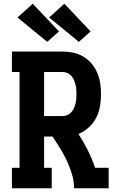

<svg xmlns="http://www.w3.org/2000/svg" viewBox="-20 -1012 640 1032"><path d="M44 0V-110H85V-625H44V-735H315Q345 -735 373.5 -729Q402 -723 427.5 -708Q453 -693 472 -670.5Q491 -648 502.5 -621Q514 -594 518.5 -565Q523 -536 523 -506Q523 -474 517.5 -441Q512 -408 497 -379Q482 -350 457.5 -327.5Q433 -305 402 -292Q429 -249 452 -204Q475 -159 491 -110H564V0H378Q378 -38 367 -75Q356 -112 340 -146.5Q324 -181 304 -213.5Q284 -246 263 -278H217V-110H258V0ZM315 -388Q329 -388 341 -393Q353 -398 362 -407.5Q371 -417 376.5 -429Q382 -441 385.5 -454Q389 -467 390 -480Q391 -493 391 -506Q391 -519 390 -532.5Q389 -546 385.5 -558.5Q382 -571 376.5 -583.5Q371 -596 362 -605.5Q353 -615 341 -620Q329 -625 315 -625H217V-388ZM404 -787 244 -918 326 -992 467 -843ZM234 -787 74 -918 156 -992 297 -843Z"/></svg>

Font: Iosevka Curly Slab XBdEx
Style: Regular
Weight: 800
Width: 7
Monospace: yes
Designer: Belleve Invis
Foundry: Belleve Invis
Version: Version 11.0.0; ttfautohint (v1.8.3)